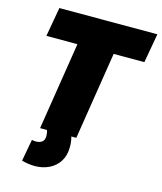

<svg xmlns="http://www.w3.org/2000/svg" viewBox="-132 -796 935 1111"><g transform="rotate(15 335.5 -240.0)"><path d="M104 209 128 78Q138 81 152 81Q173 81 188 71Q203 61 203 34Q203 15 197 0H156L239 -525H53L84 -700H671L640 -525H456L373 0H343Q351 26 351 61Q351 112 328.5 147.5Q306 183 267.5 201.5Q229 220 183 220Q162 220 143 217Q124 214 104 209Z"/></g></svg>

Font: Georama Black
Style: Italic
Weight: 900
Italic angle: -9°
Designer: Jean-Baptiste Levee
Foundry: Production Type
Version: Version 1.000